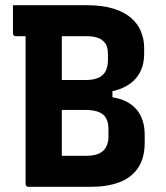

<svg xmlns="http://www.w3.org/2000/svg" viewBox="-20 -720 640 740"><path d="M330.6 0Q300.9 0 261.7 0Q222.5 0 185.1 0Q147.7 0 120.9 0Q94.2 0 89.7 0Q84.7 0 81.7 -3Q78.7 -6 78.7 -11Q78.7 -92.6 78.7 -168.2Q78.7 -243.8 78.7 -317.4Q78.7 -391.1 78.7 -466.7Q78.7 -542.3 78.7 -623.9H225.2L218.3 -604.1Q218.3 -571.1 218.3 -541.2Q218.3 -511.3 218.3 -481.8Q218.3 -437.2 218.3 -393.5Q218.3 -349.9 218.3 -305.8Q218.3 -261.8 218.3 -215.5Q218.3 -169.3 218.3 -119.6Q234.8 -119.6 250.5 -119.6Q266.2 -119.6 281.8 -119.6Q297.5 -119.6 313.9 -119.6Q343.4 -119.6 361.8 -128.4Q380.2 -137.2 389.1 -153.7Q398 -170.2 398 -192.7V-223.8Q398 -247.6 389.1 -264Q380.2 -280.4 360.7 -288.3Q341.2 -296.3 308.3 -296.3H147.4L152.5 -381.1H413.4V-344.9Q472.7 -335.9 505.2 -299.2Q537.7 -262.6 537.7 -198.9V-171.3Q537.7 -110.3 512 -72.7Q486.4 -35 440 -17.5Q393.6 0 330.6 0ZM30 -700Q100.9 -700 171.7 -700Q242.6 -700 312.6 -700Q375.5 -700 418.2 -686.4Q460.9 -672.9 486.7 -649.7Q512.5 -626.6 524 -597Q535.6 -567.5 535.6 -536.4V-513.1Q535.6 -474.6 522 -446Q508.3 -417.5 482.7 -398.5Q457 -379.5 421 -370.2Q384.9 -360.9 340.9 -360.9Q283.1 -360.9 242.5 -360.9Q201.9 -360.9 168.9 -360.9L152.5 -348.2L147.4 -411.6Q187.6 -411.6 228.7 -411.6Q269.7 -411.6 310 -411.6Q340.9 -411.6 359.9 -420.5Q378.9 -429.4 387.4 -446.6Q396 -463.9 396 -488.2V-512.5Q396 -528.1 392 -540.4Q388.1 -552.6 379.1 -560.6Q368.9 -570.8 353 -575.6Q337.1 -580.4 314.3 -580.4Q269.3 -580.4 223.5 -580.4Q177.7 -580.4 132.3 -580.4Q86.9 -580.4 41 -580.4Q36 -580.4 33 -583.4Q30 -586.4 30 -591.4Q30 -620.9 30 -645.7Q30 -670.5 30 -700Z"/></svg>

Font: Recursive Sans Linear Light
Style: Regular
Weight: 300
Version: Version 1.085